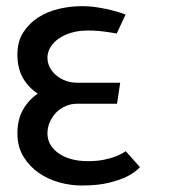

<svg xmlns="http://www.w3.org/2000/svg" viewBox="-20 -578 540 607"><path d="M360 -316.5 350 -250H223Q205 -250 188 -242.8Q171 -235.5 158.2 -222.8Q145.5 -210 137.8 -192.8Q130 -175.5 130 -156Q130 -136.5 139.5 -120.5Q149 -104.5 166 -92.8Q183 -81 206.2 -74.8Q229.5 -68.5 257.5 -68.5Q287 -68.5 309.5 -73.2Q332 -78 347 -84Q364.5 -91 377.5 -100L422.5 -49.5Q407.5 -33.5 382.5 -20.5Q361 -9.5 325.5 -0.5Q290 8.5 237.5 8.5Q203 8.5 167 -1.5Q131 -11.5 101.8 -32Q72.5 -52.5 53.8 -83.5Q35 -114.5 35 -156.5Q35 -199.5 52.5 -230.8Q70 -262 99.5 -282Q70 -301 52.5 -331.5Q35 -362 35 -405Q35 -447 53.8 -476Q72.5 -505 101.8 -523.5Q131 -542 167 -550.2Q203 -558.5 237.5 -558.5Q266 -558.5 291.2 -554.2Q316.5 -550 335.5 -545Q358 -539.5 377 -532L349 -472Q336.5 -474.5 322 -476.5Q309.5 -478.5 293 -480Q276.5 -481.5 257.5 -481.5Q229.5 -481.5 206.2 -474.8Q183 -468 166 -456.2Q149 -444.5 139.5 -428.8Q130 -413 130 -395.5Q130 -379.5 137.5 -365Q145 -350.5 157.8 -339.8Q170.5 -329 187.5 -322.8Q204.5 -316.5 223 -316.5Z"/></svg>

Font: B612
Style: Regular
Weight: 400
Designer: Nicolas Chauveau, Thomas Paillot, Jonathan Favre-Lamarine, Jean-Luc Vinot
Foundry: AIRBUS
Version: Version 1.008